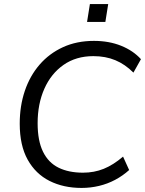

<svg xmlns="http://www.w3.org/2000/svg" viewBox="-20 -915 713 944"><path d="M381 9Q292 9 223.5 -25.5Q155 -60 116 -130Q77 -200 77 -307Q77 -394 102 -468Q127 -542 174.5 -597Q222 -652 289.5 -683Q357 -714 442 -714Q516 -714 575.5 -690Q635 -666 673 -624L636 -558Q595 -599 547 -619Q499 -639 439 -639Q354 -639 292.5 -596Q231 -553 198 -478.5Q165 -404 165 -309Q165 -223 191.5 -169Q218 -115 268 -90.5Q318 -66 388 -66Q443 -66 490 -85Q537 -104 585 -145L615 -79Q584 -51 546.5 -31Q509 -11 467 -1Q425 9 381 9ZM408 -807 422 -895H512L498 -807Z"/></svg>

Font: Nunito Sans 12pt
Style: Italic
Weight: 400
Italic angle: -9°
Designer: Vernon Adams
Foundry: Vernon Adams
Version: Version 3.101;gftools[0.9.27]